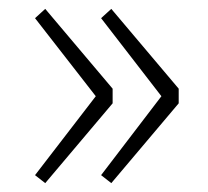

<svg xmlns="http://www.w3.org/2000/svg" viewBox="-20 -494 469 433"><path d="M82 -81 234 -261V-294L82 -474L59 -453L196 -277L59 -99ZM231 -81 383 -261V-294L231 -474L208 -453L344 -277L208 -99Z"/></svg>

Font: Genne Gothic ExtraLight
Style: Regular
Weight: 250
Designer: Ryoko NISHIZUKA (kana & ideographs); Paul D. Hunt (Latin, Greek & Cyrillic); Wenlong ZHANG (bopomofo); Sandoll Communica
Foundry: Adobe Systems Incorporated
Version: Version 1.004;PS 1.004;hotconv 16.6.51;makeotf.lib2.5.65220